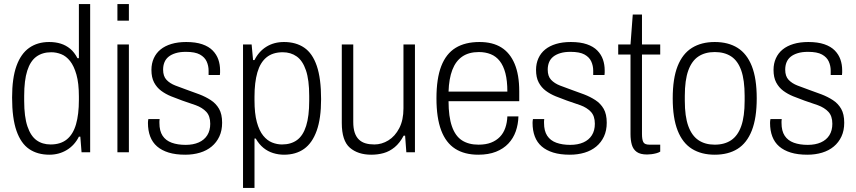

<svg xmlns="http://www.w3.org/2000/svg" viewBox="-20 -743 4176 937"><path d="M221 12Q163 12 122.5 -15.5Q82 -43 60.5 -104.5Q39 -166 39 -267Q39 -362 60.5 -421.5Q82 -481 122.5 -509.5Q163 -538 220 -538Q251 -538 276.5 -530Q302 -522 322.5 -505Q343 -488 358 -459H365V-723H420V0H378L372 -76H365Q344 -34 306 -11Q268 12 221 12ZM227 -38Q276 -38 306.5 -63Q337 -88 351 -136.5Q365 -185 365 -255V-272Q365 -337 353 -379Q341 -421 322 -445Q303 -469 279 -478.5Q255 -488 230 -488Q187 -488 157.5 -466.5Q128 -445 113 -398Q98 -351 98 -275V-251Q98 -173 114 -126Q130 -79 158.5 -58.5Q187 -38 227 -38Z M553 -642V-723H609V-642ZM553 0V-526H609V0Z M884 12Q837 12 803 1.5Q769 -9 746.5 -28.5Q724 -48 713 -77Q702 -106 702 -143Q702 -147 702.5 -152.5Q703 -158 704 -162H759Q758 -156 758 -151.5Q758 -147 758 -143Q758 -104 773.5 -80.5Q789 -57 818 -46.5Q847 -36 886 -36Q923 -36 950 -48Q977 -60 991.5 -83Q1006 -106 1006 -139Q1006 -177 986.5 -197.5Q967 -218 935.5 -229.5Q904 -241 870 -252Q842 -262 815 -273Q788 -284 766.5 -300Q745 -316 732 -340.5Q719 -365 719 -402Q719 -433 730.5 -458.5Q742 -484 763.5 -501.5Q785 -519 816.5 -528.5Q848 -538 889 -538Q935 -538 967 -527Q999 -516 1018 -496.5Q1037 -477 1045.5 -452.5Q1054 -428 1054 -400Q1054 -395 1054 -389Q1054 -383 1053 -377H998V-398Q998 -422 988.5 -443Q979 -464 955.5 -477Q932 -490 887 -490Q858 -490 837 -483.5Q816 -477 802.5 -466Q789 -455 782.5 -439Q776 -423 776 -403Q776 -371 792.5 -353.5Q809 -336 836 -325.5Q863 -315 894 -304Q923 -294 953 -282.5Q983 -271 1008.5 -254.5Q1034 -238 1049 -212Q1064 -186 1064 -144Q1064 -106 1050.5 -77Q1037 -48 1013 -28Q989 -8 956 2Q923 12 884 12Z M1166 174V-526H1208L1215 -450H1222Q1243 -492 1280 -515Q1317 -538 1366 -538Q1424 -538 1464.5 -510.5Q1505 -483 1526 -421.5Q1547 -360 1547 -259Q1547 -165 1525.5 -105Q1504 -45 1464 -16.5Q1424 12 1366 12Q1339 12 1313 4Q1287 -4 1265.5 -21.5Q1244 -39 1228 -67H1222V174ZM1356 -38Q1400 -38 1429.5 -59.5Q1459 -81 1474 -128.5Q1489 -176 1489 -251V-275Q1489 -353 1473 -400Q1457 -447 1428 -467.5Q1399 -488 1360 -488Q1311 -488 1280.5 -463Q1250 -438 1236 -389.5Q1222 -341 1222 -271V-254Q1222 -189 1233.5 -147Q1245 -105 1264.5 -81Q1284 -57 1308 -47.5Q1332 -38 1356 -38Z M1792 12Q1727 12 1687.5 -22Q1648 -56 1648 -143V-526H1704V-148Q1704 -117 1711 -96Q1718 -75 1731.5 -62Q1745 -49 1764 -43.5Q1783 -38 1807 -38Q1843 -38 1875.5 -58Q1908 -78 1928.5 -117.5Q1949 -157 1949 -214V-526H2005V0H1963L1957 -81H1950Q1931 -45 1906 -24.5Q1881 -4 1852.5 4Q1824 12 1792 12Z M2314 12Q2247 12 2201.5 -17Q2156 -46 2133 -107Q2110 -168 2110 -263Q2110 -360 2133.5 -420.5Q2157 -481 2203.5 -509.5Q2250 -538 2320 -538Q2384 -538 2426.5 -511.5Q2469 -485 2491.5 -431.5Q2514 -378 2514 -298V-249H2169Q2169 -174 2185.5 -126.5Q2202 -79 2234.5 -58Q2267 -37 2315 -37Q2351 -37 2376.5 -47Q2402 -57 2419.5 -75Q2437 -93 2446 -119Q2455 -145 2456 -175H2510Q2509 -136 2497 -102Q2485 -68 2461 -42.5Q2437 -17 2400.5 -2.5Q2364 12 2314 12ZM2169 -296H2456Q2456 -349 2446.5 -385.5Q2437 -422 2419 -445Q2401 -468 2375 -478.5Q2349 -489 2317 -489Q2268 -489 2236 -467Q2204 -445 2187.5 -402Q2171 -359 2169 -296Z M2761 12Q2714 12 2680 1.5Q2646 -9 2623.5 -28.5Q2601 -48 2590 -77Q2579 -106 2579 -143Q2579 -147 2579.5 -152.5Q2580 -158 2581 -162H2636Q2635 -156 2635 -151.5Q2635 -147 2635 -143Q2635 -104 2650.5 -80.5Q2666 -57 2695 -46.5Q2724 -36 2763 -36Q2800 -36 2827 -48Q2854 -60 2868.5 -83Q2883 -106 2883 -139Q2883 -177 2863.5 -197.5Q2844 -218 2812.5 -229.5Q2781 -241 2747 -252Q2719 -262 2692 -273Q2665 -284 2643.5 -300Q2622 -316 2609 -340.5Q2596 -365 2596 -402Q2596 -433 2607.5 -458.5Q2619 -484 2640.5 -501.5Q2662 -519 2693.5 -528.5Q2725 -538 2766 -538Q2812 -538 2844 -527Q2876 -516 2895 -496.5Q2914 -477 2922.5 -452.5Q2931 -428 2931 -400Q2931 -395 2931 -389Q2931 -383 2930 -377H2875V-398Q2875 -422 2865.5 -443Q2856 -464 2832.5 -477Q2809 -490 2764 -490Q2735 -490 2714 -483.5Q2693 -477 2679.5 -466Q2666 -455 2659.5 -439Q2653 -423 2653 -403Q2653 -371 2669.5 -353.5Q2686 -336 2713 -325.5Q2740 -315 2771 -304Q2800 -294 2830 -282.5Q2860 -271 2885.5 -254.5Q2911 -238 2926 -212Q2941 -186 2941 -144Q2941 -106 2927.5 -77Q2914 -48 2890 -28Q2866 -8 2833 2Q2800 12 2761 12Z M3138 11Q3105 11 3087.5 -1.5Q3070 -14 3063.5 -36.5Q3057 -59 3057 -88V-477H2997V-526H3057L3068 -672H3113V-526H3202V-477H3113V-89Q3113 -62 3119.5 -49.5Q3126 -37 3149 -37H3202V-3Q3194 2 3182.5 5Q3171 8 3159.5 9.5Q3148 11 3138 11Z M3468 12Q3403 12 3357 -16.5Q3311 -45 3287 -106Q3263 -167 3263 -263Q3263 -360 3287 -420.5Q3311 -481 3357 -509.5Q3403 -538 3468 -538Q3534 -538 3579.5 -509.5Q3625 -481 3649 -420.5Q3673 -360 3673 -263Q3673 -167 3649 -106Q3625 -45 3579.5 -16.5Q3534 12 3468 12ZM3468 -37Q3516 -37 3548.5 -59Q3581 -81 3597.5 -128Q3614 -175 3614 -251V-275Q3614 -352 3597.5 -399Q3581 -446 3548.5 -467.5Q3516 -489 3468 -489Q3421 -489 3388.5 -467.5Q3356 -446 3339 -399Q3322 -352 3322 -275V-251Q3322 -175 3339 -128Q3356 -81 3388.5 -59Q3421 -37 3468 -37Z M3920 12Q3873 12 3839 1.5Q3805 -9 3782.5 -28.5Q3760 -48 3749 -77Q3738 -106 3738 -143Q3738 -147 3738.5 -152.5Q3739 -158 3740 -162H3795Q3794 -156 3794 -151.5Q3794 -147 3794 -143Q3794 -104 3809.5 -80.5Q3825 -57 3854 -46.5Q3883 -36 3922 -36Q3959 -36 3986 -48Q4013 -60 4027.5 -83Q4042 -106 4042 -139Q4042 -177 4022.5 -197.5Q4003 -218 3971.5 -229.5Q3940 -241 3906 -252Q3878 -262 3851 -273Q3824 -284 3802.5 -300Q3781 -316 3768 -340.5Q3755 -365 3755 -402Q3755 -433 3766.5 -458.5Q3778 -484 3799.5 -501.5Q3821 -519 3852.5 -528.5Q3884 -538 3925 -538Q3971 -538 4003 -527Q4035 -516 4054 -496.5Q4073 -477 4081.5 -452.5Q4090 -428 4090 -400Q4090 -395 4090 -389Q4090 -383 4089 -377H4034V-398Q4034 -422 4024.5 -443Q4015 -464 3991.5 -477Q3968 -490 3923 -490Q3894 -490 3873 -483.5Q3852 -477 3838.5 -466Q3825 -455 3818.5 -439Q3812 -423 3812 -403Q3812 -371 3828.5 -353.5Q3845 -336 3872 -325.5Q3899 -315 3930 -304Q3959 -294 3989 -282.5Q4019 -271 4044.5 -254.5Q4070 -238 4085 -212Q4100 -186 4100 -144Q4100 -106 4086.5 -77Q4073 -48 4049 -28Q4025 -8 3992 2Q3959 12 3920 12Z"/></svg>

Font: Archivo SemiCondensed ExtraLight
Style: Regular
Weight: 250
Width: 4
Designer: Hector Gatti
Foundry: Omnibus-Type
Version: Version 2.001